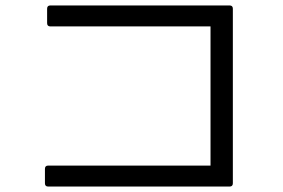

<svg xmlns="http://www.w3.org/2000/svg" viewBox="-20 -709 1040 705"><path d="M145 -36C145 -28 149 -24 157 -24H823C831 -24 835 -28 835 -36V-677C835 -685 831 -689 823 -689H165C157 -689 153 -685 153 -677V-624C153 -616 157 -612 165 -612H753V-101H157C149 -101 145 -97 145 -89Z"/></svg>

Font: LINE Seed JP App_OTF Regular
Style: Regular
Weight: 400
Designer: LY Corporation & Fontrix & Fontworks
Version: Version 1.002